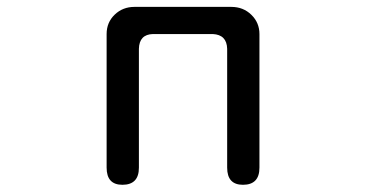

<svg xmlns="http://www.w3.org/2000/svg" viewBox="-20 -504 1040 546"><path d="M585 -407.2H415Q376 -406.2 375 -365.2V-27.3Q375 21.5 328.1 21.5Q283.2 21.5 283.2 -27.3V-407.2Q283.2 -440.4 306.2 -462.4Q329.1 -484.4 362.3 -484.4H637.7Q671.9 -484.4 694.8 -461.9Q717.8 -439.5 717.8 -407.2V-27.3Q717.8 21.5 670.9 21.5Q626 21.5 626 -27.3V-365.2Q625 -405.3 585 -407.2Z"/></svg>

Font: KTXP_ComRound
Style: Medium
Weight: 500
Version: Version 1.01;May 16, 2022;FontCreator 13.0.0.2683 64-bit